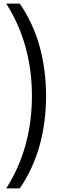

<svg xmlns="http://www.w3.org/2000/svg" viewBox="-20 -828 329 1068"><path d="M14.8 220Q63.4 143.7 95 60.6Q126.7 -22.4 142.2 -111.3Q157.7 -200.2 157.7 -294Q157.7 -387.8 142.2 -476.7Q126.7 -565.6 95 -648.6Q63.4 -731.7 14.8 -808H90.3Q166.2 -695.8 201.2 -566.6Q236.2 -437.3 236.2 -294Q236.2 -150.7 201.2 -21.7Q166.2 107.3 90.3 220Z"/></svg>

Font: Encode Sans Condensed Thin
Style: Regular
Weight: 100
Width: 3
Designer: Multiple Designers
Foundry: Impallari Type
Version: Version 3.002